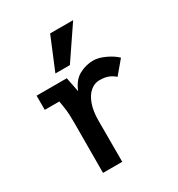

<svg xmlns="http://www.w3.org/2000/svg" viewBox="-189 -932 979 1055"><g transform="rotate(-30 300.0 -404.5)"><path d="M156.5 -317Q156.5 -370 153.5 -395.8Q150.5 -421.5 143.5 -460H51.5V-550H243L261.5 -457Q285 -516.5 328 -539.2Q371 -562 417.5 -562Q449.5 -562 490.8 -543Q532 -524 557.5 -499L488.5 -417Q472 -432.5 449.2 -441.8Q426.5 -451 392.5 -451Q361 -451 334.8 -429Q308.5 -407 293 -364.2Q277.5 -321.5 277.5 -261V0H155.5ZM202 -604 287 -809H433L294 -604Z"/></g></svg>

Font: JuliaMono
Style: Bold
Weight: 700
Monospace: yes
Designer: cormullion
Foundry: corm
Version: Version 0.055; ttfautohint (v1.8.4)